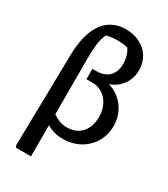

<svg xmlns="http://www.w3.org/2000/svg" viewBox="-224 -844 998 1139"><g transform="rotate(30 274.5 -274.5)"><path d="M79 193 72 181 84 -462Q85 -500 92 -539.5Q99 -579 113 -615Q127 -651 151 -679.5Q175 -708 210 -725Q245 -742 294 -742Q348 -742 390.5 -720Q433 -698 457 -659.5Q481 -621 481 -569Q481 -527 463 -491Q445 -455 410 -430.5Q375 -406 328 -400L326 -417Q384 -411 426.5 -381.5Q469 -352 492.5 -307Q516 -262 516 -208Q516 -146 487 -97Q458 -48 407 -19.5Q356 9 289 9Q244 9 206.5 -7.5Q169 -24 144 -47L159 -112Q185 -90 214.5 -76Q244 -62 276 -62Q342 -62 378 -103Q414 -144 414 -212Q414 -255 397 -290.5Q380 -326 349 -347Q318 -368 279 -368H237V-439H264Q321 -439 351 -470.5Q381 -502 381 -557Q381 -581 374.5 -605Q368 -629 353 -652Q335 -656 318 -658Q301 -660 285 -660Q265 -660 246.5 -658Q228 -656 208 -651Q194 -626 187.5 -584.5Q181 -543 181 -480V193Z"/></g></svg>

Font: Piazzolla 24pt SemiBold
Style: Regular
Weight: 600
Designer: Juan Pablo del Peral
Foundry: Huerta Tipografica
Version: Version 2.005